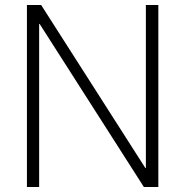

<svg xmlns="http://www.w3.org/2000/svg" viewBox="-20 -750 743 770"><path d="M88 0V-730H145L563 -76H565V-730H615V0H557L139 -654H137V0Z"/></svg>

Font: M PLUS 1p Light
Style: Regular
Weight: 300
Version: Version 1.061